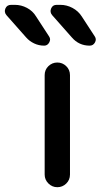

<svg xmlns="http://www.w3.org/2000/svg" viewBox="-107 -780 419 800"><path d="M2 -624 -80.1 -716.8Q-90.8 -729.5 -84.5 -744.6Q-78.1 -759.8 -60.5 -759.8H-44.9Q-18.6 -759.8 5.4 -747.1Q29.3 -734.4 43 -711.9L97.7 -627.9Q105.5 -616.2 98.1 -603Q90.8 -589.8 77.1 -589.8Q54.7 -589.8 35.2 -599.1Q15.6 -608.4 2 -624ZM144.5 -759.8Q170.9 -759.8 194.8 -747.1Q218.8 -734.4 233.4 -711.9L288.1 -627.9Q295.9 -616.2 288.6 -603Q281.2 -589.8 266.6 -589.8Q221.7 -589.8 192.4 -624L110.4 -716.8Q99.6 -729.5 106 -744.6Q112.3 -759.8 128.9 -759.8ZM184.6 -52.7Q184.6 -30.3 168.9 -15.1Q153.3 0 131.8 0Q110.4 0 94.7 -15.6Q79.1 -31.2 79.1 -52.7V-466.8Q79.1 -489.3 94.7 -504.4Q110.4 -519.5 131.8 -519.5Q153.3 -519.5 168.9 -504.4Q184.6 -489.3 184.6 -466.8Z"/></svg>

Font: Rounded Mgen+ 2p medium
Style: Regular
Weight: 500
Designer: [Source Han Sans]
Ryoko NISHIZUKA  (kana & ideographs); Paul D. Hunt (Latin, Greek & Cyrillic); Wenlong ZHANG  (bopomofo
Version: Version 1.059.20150602